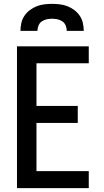

<svg xmlns="http://www.w3.org/2000/svg" viewBox="-20 -975 540 995"><path d="M68 0V-735H440V-647H169V-426H383V-338H169V-88H440V0ZM86 -815Q86 -835 90.5 -855.5Q95 -876 106.5 -893Q118 -910 134.5 -922.5Q151 -935 170 -942.5Q189 -950 209.5 -952.5Q230 -955 250 -955Q270 -955 290.5 -952.5Q311 -950 330 -942.5Q349 -935 365.5 -922.5Q382 -910 393.5 -893Q405 -876 409.5 -855.5Q414 -835 414 -815H326Q326 -829 320.5 -842.5Q315 -856 303.5 -864Q292 -872 278 -875Q264 -878 250 -878Q236 -878 222 -875Q208 -872 196.5 -864Q185 -856 179.5 -842.5Q174 -829 174 -815Z"/></svg>

Font: Zed Sans Semibold
Style: Regular
Weight: 600
Designer: Belleve Invis
Foundry: Belleve Invis
Version: Version 1.0.0; ttfautohint (v1.8.4)